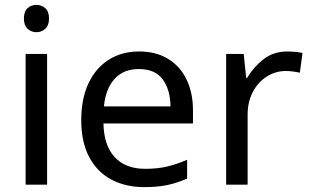

<svg xmlns="http://www.w3.org/2000/svg" viewBox="-20 -757 1275 787"><path d="M130 -737Q150 -737 165.5 -723.5Q181 -710 181 -681Q181 -653 165.5 -639Q150 -625 130 -625Q108 -625 93 -639Q78 -653 78 -681Q78 -710 93 -723.5Q108 -737 130 -737ZM173 -536V0H85V-536Z M550 -546Q619 -546 668.5 -516Q718 -486 744.5 -431.5Q771 -377 771 -304V-251H404Q406 -160 450.5 -112.5Q495 -65 575 -65Q626 -65 665.5 -74.5Q705 -84 747 -102V-25Q706 -7 666 1.5Q626 10 571 10Q495 10 436.5 -21Q378 -52 345.5 -113.5Q313 -175 313 -264Q313 -352 342.5 -415Q372 -478 425.5 -512Q479 -546 550 -546ZM549 -474Q486 -474 449.5 -433.5Q413 -393 406 -321H679Q678 -389 647 -431.5Q616 -474 549 -474Z M1157 -546Q1172 -546 1189.5 -544.5Q1207 -543 1220 -540L1209 -459Q1196 -462 1180.5 -464Q1165 -466 1151 -466Q1110 -466 1074 -443.5Q1038 -421 1016.5 -380.5Q995 -340 995 -286V0H907V-536H979L989 -438H993Q1019 -482 1060 -514Q1101 -546 1157 -546Z"/></svg>

Font: Noto Sans SignWriting
Style: Regular
Weight: 400
Designer: Monotype Design Team
Foundry: Monotype Imaging Inc.
Version: Version 2.004; ttfautohint (v1.8.4.7-5d5b)